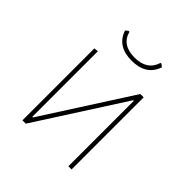

<svg xmlns="http://www.w3.org/2000/svg" viewBox="-170 -732 851 851"><g transform="rotate(45 255.0 -306.5)"><path d="M360 -613 372 -603Q347 -529 256 -529Q166 -529 141 -603L153 -613H159Q176 -548 256 -548Q334 -548 354 -613ZM101 0V-451L121 -453V-42H125L388 -452H409V0H389V-410H385L122 0Z"/></g></svg>

Font: Alegreya Sans Thin
Style: Regular
Weight: 100
Designer: Juan Pablo del Peral
Foundry: Huerta Tipografica
Version: Version 2.007